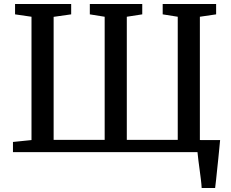

<svg xmlns="http://www.w3.org/2000/svg" viewBox="-20 -763 1160 963"><path d="M991.5 180Q990.5 160.5 987.5 136.5Q984.5 112.5 981.2 88Q978 63.5 975 40.8Q972 18 970.5 0L925.5 -60.5H1084Q1082 -41 1079.8 -16.8Q1077.5 7.5 1074.8 34Q1072 60.5 1069.2 86.8Q1066.5 113 1064 137Q1061.5 161 1059 180ZM45 0V-51L138 -60.5V-679L55.5 -691V-743H337V-691L249 -678.5V-61.5H505V-679L430.5 -691V-743H693.5V-691L616 -679V-61.5H871.5V-679L796 -691V-743H1064V-691L982.5 -679V-61L1074.5 -51V0Z"/></svg>

Font: Merriweather Medium
Style: Regular
Weight: 500
Version: Version 2.100